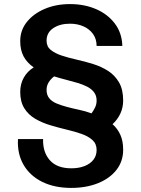

<svg xmlns="http://www.w3.org/2000/svg" viewBox="-20 -730 690 940"><path d="M329 190Q247 190 187 160.5Q127 131 95.5 77Q64 23 68 -49H191Q189 15 224 54.5Q259 94 329 94Q366 94 394 83Q422 72 437.5 52Q453 32 453 4Q453 -26 432.5 -44.5Q412 -63 379 -74.5Q346 -86 306 -95.5Q266 -105 226 -117Q186 -129 152.5 -148.5Q119 -168 99 -200Q79 -232 79 -280Q79 -319 96.5 -350Q114 -381 145 -400Q112 -423 95.5 -454Q79 -485 79 -529Q79 -582 111.5 -622.5Q144 -663 199 -686.5Q254 -710 323 -710Q393 -710 450 -685.5Q507 -661 542 -615Q577 -569 579 -505H453Q453 -539 435.5 -563.5Q418 -588 388.5 -601Q359 -614 323 -614Q273 -614 240.5 -592Q208 -570 208 -531Q208 -502 228.5 -485.5Q249 -469 282 -458Q315 -447 355.5 -438Q396 -429 436 -416.5Q476 -404 509 -383Q542 -362 562.5 -327Q583 -292 583 -238Q583 -204 569.5 -174.5Q556 -145 531 -122Q555 -101 569 -70.5Q583 -40 583 3Q583 60 550 102Q517 144 459.5 167Q402 190 329 190ZM428 -175Q439 -190 446 -205Q453 -220 453 -238Q453 -261 441 -277.5Q429 -294 408 -305Q387 -316 360 -324Q333 -332 303.5 -339.5Q274 -347 245 -356Q228 -343 218 -326.5Q208 -310 208 -290Q208 -265 221 -249Q234 -233 257 -223.5Q280 -214 308 -206.5Q336 -199 367 -192.5Q398 -186 428 -175Z"/></svg>

Font: Azeret Mono Medium
Style: Regular
Weight: 500
Designer: Martin Vácha
Foundry: Displaay
Version: Version 1.002